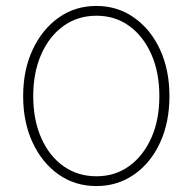

<svg xmlns="http://www.w3.org/2000/svg" viewBox="-20 -617 649 647"><path d="M551 -293Q551 -205 519.5 -136.5Q488 -68 432 -29Q376 10 305 10Q233 10 177.5 -29Q122 -68 90 -136.5Q58 -205 58 -293Q58 -381 90 -449.5Q122 -518 177.5 -557.5Q233 -597 305 -597Q376 -597 432 -557.5Q488 -518 519.5 -449.5Q551 -381 551 -293ZM517 -293Q517 -373 490 -434Q463 -495 415.5 -529.5Q368 -564 305 -564Q242 -564 194 -529.5Q146 -495 119 -434Q92 -373 92 -293Q92 -213 119 -152Q146 -91 194 -57Q242 -23 305 -23Q368 -23 415.5 -57.5Q463 -92 490 -152.5Q517 -213 517 -293Z"/></svg>

Font: Raleway Thin ExtraLight
Style: Regular
Weight: 250
Version: Version 4.026